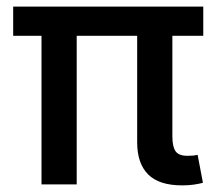

<svg xmlns="http://www.w3.org/2000/svg" viewBox="-20 -560 659 583"><path d="M533.2 2.9Q462.9 2.9 429.7 -30.5Q396.5 -64 396.5 -127.9V-511.7H503.4V-146.5Q503.4 -114.3 513.2 -100.6Q522.9 -86.9 548.8 -86.9Q560.5 -86.9 567.4 -87.6Q574.2 -88.4 580.1 -89.8L596.2 -4.9Q585.4 -2 569.1 0.5Q552.7 2.9 533.2 2.9ZM106 0V-511.7H212.9V0ZM20 -451.2V-540H597.2V-451.2Z"/></svg>

Font: V-Inter
Style: Medium-500
Weight: 500
Designer: Rasmus Andersson
Foundry: rsms
Version: Version 4.000;git-4146feb